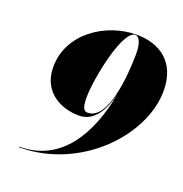

<svg xmlns="http://www.w3.org/2000/svg" viewBox="-136 -881 967 1012"><g transform="rotate(20 347.0 -375.0)"><path d="M694.5 -530C694.5 -690 591.5 -760 460.5 -760C289.5 -760 104.5 -640 104.5 -450C104.5 -310 217.5 -255 318.5 -255C404.5 -255 448.5 -336.5 471 -429.5C429.5 -201.5 318 6.5 79.5 6.5V10C422.5 10 694.5 -277 694.5 -530ZM324.5 -361C324.5 -465 383.5 -756.5 453.5 -756.5C479.5 -756.5 491.5 -714 491.5 -670V-662.5C491.5 -659.5 491.5 -656 491.5 -653C490 -542 471.5 -285 356.5 -285C332.5 -285 324.5 -307 324.5 -361Z"/></g></svg>

Font: Bodoni* 48pt Fatface
Style: Italic
Weight: 900
Italic angle: -13°
Version: Version 2.3